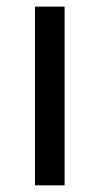

<svg xmlns="http://www.w3.org/2000/svg" viewBox="-20 -556 299 576"><path d="M173.8 0H85V-536.1H173.8Z"/></svg>

Font: Droid Sans
Style: Regular
Weight: 400
Foundry: Ascender Corporation
Version: Version 1.00 build 114